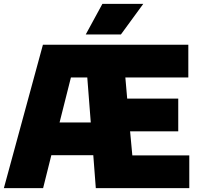

<svg xmlns="http://www.w3.org/2000/svg" viewBox="-21 -971 1030 991"><path d="M-1 0 200.5 -740H951V-571H626L635.5 -462H899V-293H650.5L662 -169H956V0H473.5L460.5 -170H244L201.5 0ZM345 -571 286.5 -339H447.5L429.5 -571ZM421.5 -793 507.5 -951H718.5L603 -793Z"/></svg>

Font: Encode Sans Semi Condensed Black
Style: Regular
Weight: 900
Width: 4
Designer: Multiple Designers
Foundry: Impallari Type
Version: Version 3.000; ttfautohint (v1.8.3) -l 8 -r 50 -G 200 -x 14 